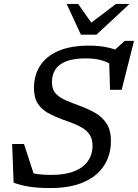

<svg xmlns="http://www.w3.org/2000/svg" viewBox="-20 -942 698 972"><path d="M551.5 -609Q529.5 -626.5 495 -636.5Q460.5 -646.5 414.5 -646.5Q353 -646.5 315 -631.5Q277 -616.5 260 -589.8Q243 -563 243 -526.5Q243 -490 261.2 -469.5Q279.5 -449 311 -435.2Q342.5 -421.5 382 -407Q422 -392.5 458.5 -372.5Q495 -352.5 518.2 -318.8Q541.5 -285 541.5 -228.5Q541.5 -156.5 506.2 -102.8Q471 -49 402.8 -19.5Q334.5 10 236 10Q171.5 10 129.2 3.2Q87 -3.5 49 -17L41.5 -213H101.5L164 -21L123.5 -69.5Q147.5 -63.5 175.5 -60Q203.5 -56.5 239 -56.5Q309.5 -56.5 355.8 -75Q402 -93.5 425.2 -126.8Q448.5 -160 448.5 -204.5Q448.5 -236.5 435.5 -257.5Q422.5 -278.5 400 -292.8Q377.5 -307 350.2 -317.5Q323 -328 294 -338Q256 -352 223.5 -369.8Q191 -387.5 171.5 -417.2Q152 -447 152 -497Q152 -560.5 182.5 -608.5Q213 -656.5 274.8 -683.8Q336.5 -711 431 -711Q482 -711 525 -701.8Q568 -692.5 605.5 -671L552 -681L611 -735H658.5L596 -487.5H537L532.5 -638ZM635.5 -922 468.5 -766.5H389.5L317.5 -922H375.5L450 -816.5H428L567 -922Z"/></svg>

Font: Newsreader 8pt
Style: Italic
Weight: 400
Italic angle: -17°
Version: Version 1.003